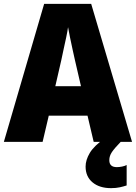

<svg xmlns="http://www.w3.org/2000/svg" viewBox="-20 -736 705 996"><path d="M466 0 434 -136H233L201 0H0L209 -716H453L665 0ZM369 -423Q364 -445 357 -477Q350 -509 343.5 -540.5Q337 -572 333 -595Q330 -573 323.5 -542.5Q317 -512 310 -480.5Q303 -449 298 -424L267 -289H400ZM547 95Q547 131 586 131Q599 131 613.5 128Q628 125 637 120V226Q622 231 602 235.5Q582 240 556 240Q496 240 460 210Q424 180 424 128Q424 94 446 57Q468 20 528 -22L606 0Q574 33 560.5 53Q547 73 547 95Z"/></svg>

Font: Noto Sans Hebrew SemiCondensed Black
Style: Regular
Weight: 900
Width: 4
Designer: Ben Nathan
Foundry: Google LLC
Version: Version 3.001; ttfautohint (v1.8.4.7-5d5b)